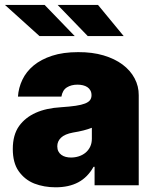

<svg xmlns="http://www.w3.org/2000/svg" viewBox="-29 -769 639 797"><path d="M201.7 8.5Q154.1 8.5 113.3 -7.1Q73.2 -23.1 47.9 -59.3Q24.1 -93.8 24.1 -150.6Q24.1 -209.2 50.4 -246.1Q101.9 -316.8 224.4 -323.9Q260.7 -326.3 285 -329.9Q309.3 -333.5 324 -339.3Q338.8 -345.2 344.8 -353.5Q350.9 -361.9 350.9 -373.6Q350.9 -385.3 346.2 -393.6Q341.6 -402 333.6 -407.3Q325.6 -412.6 315 -415.1Q304.3 -417.6 292.6 -417.6Q266.7 -417.6 248.6 -406.2Q230.5 -394.9 225.9 -367.9H45.5Q47.9 -404.5 63.9 -438Q79.9 -471.6 110.4 -497Q141 -522.4 187 -537.5Q233 -552.6 295.5 -552.6Q354 -552.9 400.7 -539.1Q447.4 -525.2 479.9 -500.9Q512.4 -476.6 529.8 -443.7Q547.2 -410.9 546.9 -373.6V0H363.6V-76.7H359.4Q334.9 -33 296 -12.3Q257.1 8.5 201.7 8.5ZM484.4 -619.3H335.2L210.2 -748.6H377.8ZM281.2 -619.3H134.9L-8.5 -748.6H156.2ZM265.6 -115.1Q282.7 -115.1 298.5 -120.2Q314.3 -125.4 326.2 -135.3Q338.1 -145.2 345.2 -159.8Q352.3 -174.4 352.3 -193.2V-238.6Q320.7 -226.2 274.1 -218.8Q239.7 -212.4 224.3 -197.4Q208.8 -182.5 208.8 -161.9Q208.8 -149.5 213.4 -140.6Q218 -131.7 225.9 -126.1Q233.7 -120.4 244 -117.7Q254.3 -115.1 265.6 -115.1Z"/></svg>

Font: Linik Sans Black
Style: Regular
Weight: 900
Designer: Fonts by Rasmus Andersson / Changes by Cristiano Sobral with parts from Marc Monis
Foundry: rsms
Version: Version 3.020; ttfautohint (v1.6)